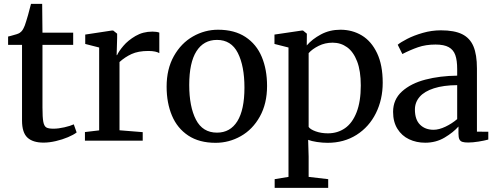

<svg xmlns="http://www.w3.org/2000/svg" viewBox="-20 -712 2512 972"><path d="M91.5 -102V-485H21V-527L33.5 -530Q71 -539.5 79.5 -545.5Q88.5 -551.5 94 -559.8Q99.5 -568 105.5 -583Q111.5 -599.5 121.8 -635.2Q132 -671 137 -692.5H193.5L195 -546.5H350.5V-485H195V-168Q195 -117.5 199.2 -95.5Q203.5 -73.5 214.2 -67Q225 -60.5 250.5 -60.5Q275.5 -60.5 306 -67.5Q336.5 -74.5 353.5 -82.5L368 -41.5Q352.5 -29.5 324.2 -17.5Q296 -5.5 262.8 2.2Q229.5 10 200.5 10Q146 10 118.8 -15.5Q91.5 -41 91.5 -102Z M410 0V-43.5L482 -52V-471.5L411.5 -489.5V-537L546.5 -557.5H553L573 -541.5V-520L570.5 -432.5L573 -433.5Q581.5 -452.5 604.8 -480Q628 -507.5 666 -529.8Q704 -552 751.5 -552Q772.5 -552 786.5 -547V-443Q780 -447.5 765.5 -450.8Q751 -454 731 -454Q680 -454 646.2 -438.5Q612.5 -423 585 -398V-52.5L702.5 -43V0Z M1084 -561.5Q1167 -561.5 1222.8 -524.8Q1278.5 -488 1305.2 -424Q1332 -360 1332 -277Q1332 -187.5 1295.5 -122Q1259 -56.5 1199.2 -22.8Q1139.5 11 1071.5 11Q988.5 11 933 -25.8Q877.5 -62.5 850.5 -126.8Q823.5 -191 823.5 -273.5Q823.5 -362.5 860.2 -428Q897 -493.5 956.8 -527.5Q1016.5 -561.5 1084 -561.5ZM1217.5 -268.5Q1217.5 -378 1184 -444Q1150.5 -510 1078.5 -510Q1011 -510 974.5 -452.5Q938 -395 938 -282Q938 -172 972 -106.2Q1006 -40.5 1078.5 -40.5Q1145.5 -40.5 1181.5 -98.2Q1217.5 -156 1217.5 -268.5Z M1638.5 11Q1612.5 11 1584.5 6.8Q1556.5 2.5 1540 -4L1542.5 80.5V183.5L1641.5 195V239H1370.5V195L1440.5 183.5V-471.5L1369.5 -489.5V-537L1508.5 -557.5H1514L1533.5 -541.5L1533 -482Q1560.5 -514 1604.8 -537.8Q1649 -561.5 1703.5 -561.5Q1763.5 -561.5 1811.8 -532.5Q1860 -503.5 1888.8 -443.2Q1917.5 -383 1917.5 -293Q1917.5 -208.5 1883 -139Q1848.5 -69.5 1785 -29.2Q1721.5 11 1638.5 11ZM1542.5 -443V-69.5Q1550.5 -57 1578.2 -47Q1606 -37 1640 -37Q1689 -37 1726.5 -63Q1764 -89 1785.2 -143.5Q1806.5 -198 1806.5 -279.5Q1806.5 -353 1787.8 -401.5Q1769 -450 1737 -473Q1705 -496 1664 -496Q1625.5 -496 1593 -479.8Q1560.5 -463.5 1542.5 -443Z M2294.5 -329V-361.5Q2294.5 -406.5 2285 -433.2Q2275.5 -460 2251.8 -473.2Q2228 -486.5 2185 -486.5Q2135.5 -486.5 2096 -472.8Q2056.5 -459 2017 -438.5L1993.5 -485.5Q2008 -498 2041.5 -515.2Q2075 -532.5 2120.2 -545.5Q2165.5 -558.5 2212 -558.5Q2280 -558.5 2319.5 -539Q2359 -519.5 2376.8 -477.5Q2394.5 -435.5 2394.5 -365.5V-45.5L2452 -45V-5.5Q2432 0 2402.5 4.8Q2373 9.5 2350 9.5Q2331 9.5 2320.8 6.2Q2310.5 3 2305.8 -6.5Q2301 -16 2301 -35.5V-71.5Q2274.5 -41.5 2230.8 -15.5Q2187 10.5 2132.5 10.5Q2088 10.5 2051 -7Q2014 -24.5 1992 -59.8Q1970 -95 1970 -145.5Q1970 -208.5 2015.2 -249.2Q2060.5 -290 2133.8 -309Q2207 -328 2294.5 -329ZM2294.5 -109V-281Q2225 -280.5 2176.8 -265Q2128.5 -249.5 2104.5 -221.8Q2080.5 -194 2080.5 -157.5Q2080.5 -106.5 2106.5 -80.8Q2132.5 -55 2175 -55Q2202 -55 2234.8 -70.5Q2267.5 -86 2294.5 -109Z"/></svg>

Font: Merriweather 12pt
Style: Regular
Weight: 400
Designer: Eben Sorkin
Foundry: Eben Sorkin
Version: Version 2.100